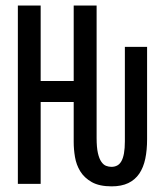

<svg xmlns="http://www.w3.org/2000/svg" viewBox="-20 -658 590 687"><path d="M325.7 -638.2H243.7V-368.2H125.5V-638.2H43.9V0H125.5V-293H243.7V-149.9C243.7 -132.6 245.2 -114.7 248.3 -96.2C251.4 -77.6 257.7 -60.5 267.3 -44.9C276.9 -29.3 290.7 -16.4 308.6 -6.3C326.5 3.7 350.1 8.8 379.4 8.8C402.8 8.8 422.7 4.9 439 -2.9C455.2 -10.7 468.3 -22 478.3 -36.6C488.2 -51.3 495.4 -69 499.8 -89.8C504.2 -110.7 506.3 -134.1 506.3 -160.2V-490.2H426.8V-152.3C426.8 -135.4 425.7 -121.1 423.6 -109.4C421.5 -97.7 418.4 -88.2 414.3 -81.1C410.2 -73.9 405.2 -68.8 399.2 -65.7C393.1 -62.6 386.4 -61 378.9 -61C372.4 -61 366 -62.2 359.9 -64.5C353.7 -66.7 348 -71.5 342.8 -78.9C337.6 -86.2 333.4 -96.7 330.3 -110.4C327.2 -124 325.7 -142.1 325.7 -164.6Z"/></svg>

Font: CodeNewRoman Nerd Font Mono
Style: Regular
Weight: 400
Monospace: yes
Designer: Sam Radian
Foundry: Code New Roman
Version: Version 2.00 November 29, 2014;Nerd Fonts 3.2.1